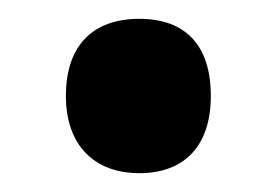

<svg xmlns="http://www.w3.org/2000/svg" viewBox="-20 -454 295 204"><path d="M50 -352C50 -300 80 -270 128 -270C176 -270 204 -299 204 -352C204 -406 177 -434 128 -434C78 -434 50 -405 50 -352Z"/></svg>

Font: Noto Sans Hebrew ExtraCondensed
Style: Bold
Weight: 700
Width: 2
Designer: Monotype Design Team
Foundry: Monotype Imaging Inc.
Version: Version 2.004